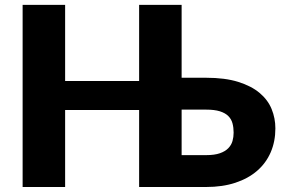

<svg xmlns="http://www.w3.org/2000/svg" viewBox="-20 -748 1134 768"><path d="M804.5 -437Q880 -437 932.8 -420.5Q985.5 -404 1018.5 -376.2Q1051.5 -348.5 1066.5 -311.8Q1081.5 -275 1081.5 -234.5Q1081.5 -182 1062.8 -138.8Q1044 -95.5 1008.5 -64.8Q973 -34 921.5 -17Q870 0 804.5 0H536.5V-308H240.5V0H70.5V-728.5H240.5V-424H536.5V-728.5H706.5V-437ZM804.5 -127.5Q838 -127.5 859.5 -135Q881 -142.5 893.2 -155.2Q905.5 -168 910 -184Q914.5 -200 914.5 -217.5Q914.5 -237.5 910 -254.5Q905.5 -271.5 893.2 -283.8Q881 -296 859.5 -302.8Q838 -309.5 804.5 -309.5H706.5V-127.5Z"/></svg>

Font: Lato
Style: Regular
Weight: 900
Designer: Lukasz Dziedzic with Adam Twardoch and Botio Nikoltchev
Foundry: tyPoland Lukasz Dziedzic
Version: Version 2.010; 2014-09-01; http://www.latofonts.com/; ttfaut